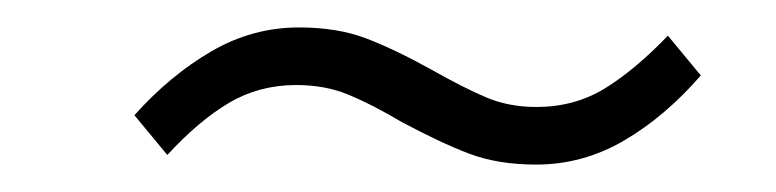

<svg xmlns="http://www.w3.org/2000/svg" viewBox="-20 -405 566 140"><path d="M102 -292 78 -321Q104 -350 134 -367.5Q164 -385 198 -385Q226 -385 247 -377Q268 -369 295 -354Q318 -341 334.5 -334Q351 -327 371 -327Q399 -327 421 -340.5Q443 -354 467 -379L491 -350Q465 -320 435 -302.5Q405 -285 371 -285Q343 -285 322 -293Q301 -301 273 -316Q251 -329 234 -336Q217 -343 196 -343Q169 -343 147 -330Q125 -317 102 -292Z"/></svg>

Font: Haskoy ExtraLight
Style: Italic
Weight: 200
Designer: Ertekin Erdin
Foundry: Ertekin Erdin
Version: Version 2.000; ttfautohint (v1.8.4.7-5d5b)